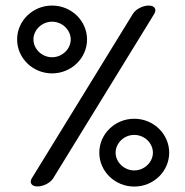

<svg xmlns="http://www.w3.org/2000/svg" viewBox="-20 -672 667 692"><path d="M234.9 -529.8C234.9 -495.8 204.8 -465.7 167.7 -465.7C130.6 -465.7 100.5 -495.8 100.5 -529.8C100.5 -563.8 130.6 -593.8 167.7 -593.8C204.8 -593.8 234.9 -563.8 234.9 -529.8ZM293.7 -529.8C293.7 -597.2 237.1 -652 167.7 -652C98.3 -652 41.7 -597.2 41.7 -529.8C41.7 -462.3 98.3 -407.5 167.7 -407.5C237.1 -407.5 293.7 -462.3 293.7 -529.8ZM396.7 -121.8C396.7 -155.8 426.8 -185.8 463.9 -185.8C500.9 -185.8 531.1 -155.8 531.1 -121.8C531.1 -87.8 500.9 -57.8 463.9 -57.8C426.8 -57.8 396.7 -87.8 396.7 -121.8ZM337.9 -121.8C337.9 -54.3 394.4 0.4 463.9 0.4C533.3 0.4 589.8 -54.3 589.8 -121.8C589.8 -189.2 533.3 -244 463.9 -244C394.4 -244 337.9 -189.2 337.9 -121.8ZM536.2 -622.5C545.5 -638.3 537.6 -652 515.8 -652C494.1 -652 468.9 -638.3 459.2 -622.5C458.8 -622.3 94.7 -29.5 94.7 -29.5C85.1 -13.9 93.4 0 115.1 0C136.9 0 162.1 -13.7 171.8 -29.5Z"/></svg>

Font: Hi.
Style: Tall Regular
Weight: 400
Designer: Mew Too, Robert Jablonski
Foundry: Cannot Into Space Fonts
Version: Version 1.996